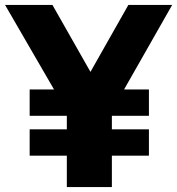

<svg xmlns="http://www.w3.org/2000/svg" viewBox="-50 -760 719 780"><path d="M70.5 -127.5V-234.5H221.5V-289.5H70.5V-396.5H169.5L-29.5 -740H163L317.5 -468L471.5 -740H649.5L454 -396.5H555V-289.5H404.5V-234.5H555V-127.5H404.5V0H221.5V-127.5Z"/></svg>

Font: Encode Sans SemiCondensed SemiCondensed ExtraBold
Style: Regular
Weight: 800
Width: 4
Designer: Multiple Designers
Foundry: Impallari Type
Version: Version 3.000; ttfautohint (v1.8.3) -l 8 -r 50 -G 200 -x 14 